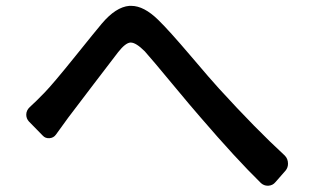

<svg xmlns="http://www.w3.org/2000/svg" viewBox="-20 -666 1040 639"><path d="M166 -217.8Q158.2 -207 144.5 -206.1Q130.9 -205.1 122.1 -214.8L76.2 -261.7Q67.4 -271.5 67.4 -284.2Q67.4 -298.8 79.1 -309.6Q99.6 -328.1 128.9 -358.4Q157.2 -387.7 229.5 -477.5Q301.8 -567.4 318.4 -586.9Q365.2 -642.6 410.2 -646.5Q413.1 -646.5 417 -646.5Q459 -646.5 506.8 -599.6Q542 -565.4 613.8 -481Q685.5 -396.5 709 -371.1Q831.1 -237.3 927.7 -148.4Q938.5 -137.7 938.5 -121.1Q938.5 -108.4 930.7 -98.6L896.5 -59.6Q887.7 -48.8 873 -47.9Q872.1 -47.9 871.1 -47.9Q858.4 -47.9 848.6 -56.6Q765.6 -137.7 646.5 -276.4Q618.2 -308.6 552.2 -388.2Q486.3 -467.8 461.9 -495.1Q432.6 -524.4 415 -524.4Q415 -524.4 414.1 -524.4Q397.5 -523.4 373 -492.2Q351.6 -464.8 290.5 -384.3Q229.5 -303.7 207 -274.4Q193.4 -255.9 166 -217.8Z"/></svg>

Font: Gen Jyuu Gothic L Monospace Medium
Style: Regular
Weight: 500
Designer: [Source Han Sans]
Ryoko NISHIZUKA  (kana & ideographs); Paul D. Hunt (Latin, Greek & Cyrillic); Wenlong ZHANG  (bopomofo
Version: Version 1.002.20150607